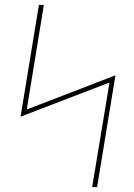

<svg xmlns="http://www.w3.org/2000/svg" viewBox="-20 -755 540 775"><path d="M352 0 422 -422 63 -284 137 -735H157L88 -313L446 -451L372 0Z"/></svg>

Font: Iosevka Curly Thin
Style: Italic
Weight: 100
Italic angle: -9°
Monospace: yes
Designer: Belleve Invis
Foundry: Belleve Invis
Version: Version 22.1.2; ttfautohint (v1.8.4)